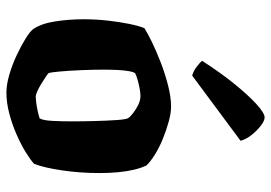

<svg xmlns="http://www.w3.org/2000/svg" viewBox="-140 -684 824 583"><g transform="rotate(90 271.5 -392.0)"><path d="M261 0Q236 0 205.5 -9Q175 -18 146.5 -31.5Q118 -45 97 -58Q76 -71 68 -81Q51 -106 44.5 -148Q38 -190 38 -234Q38 -272 42 -307.5Q46 -343 52 -372.5Q58 -402 65 -419Q79 -428 106.5 -441.5Q134 -455 169 -468.5Q204 -482 239.5 -491Q275 -500 303 -500Q322 -500 348 -493Q374 -486 401 -475Q428 -464 449.5 -450.5Q471 -437 482 -425Q490 -408 495 -386.5Q500 -365 502.5 -339Q505 -313 505 -282Q505 -225 497 -170Q489 -115 477 -84Q465 -73 441.5 -58.5Q418 -44 387 -30.5Q356 -17 323.5 -8.5Q291 0 261 0ZM274 -89Q279 -89 291 -90.5Q303 -92 317 -95Q331 -98 339 -101Q345 -111 346.5 -139Q348 -167 348 -201Q348 -232 347 -269Q346 -306 344 -335Q342 -364 338 -370Q334 -376 322.5 -385Q311 -394 297.5 -400.5Q284 -407 271 -407Q262 -407 248.5 -404.5Q235 -402 222.5 -398.5Q210 -395 202 -391Q198 -386 195.5 -371.5Q193 -357 192 -337.5Q191 -318 191 -296Q191 -264 192.5 -227.5Q194 -191 196.5 -163.5Q199 -136 201 -129Q203 -126 212 -120Q221 -114 233 -106.5Q245 -99 256 -94Q267 -89 274 -89ZM209 -564Q195 -568 182.5 -577.5Q170 -587 164 -594Q200 -650 234.5 -692.5Q269 -735 296 -759.5Q323 -784 336 -784Q346 -784 360.5 -773Q375 -762 388.5 -745.5Q402 -729 407 -711Z"/></g></svg>

Font: Texturina 12pt ExtraBold
Style: Regular
Weight: 800
Designer: Guillermo Torres Carreño
Foundry: Omnibus-Type
Version: Version 1.002